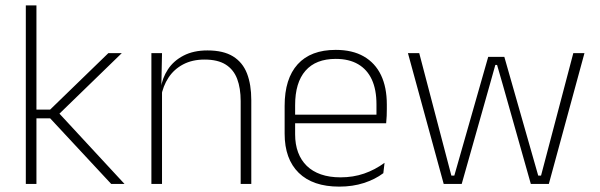

<svg xmlns="http://www.w3.org/2000/svg" viewBox="-20 -684 2231 714"><path d="M393.5 0 166.5 -244H108.5V-276.5H166.5L383 -486.5H433L194 -254.5V-269L443 0ZM76 0V-664H115.5V0Z M875 0V-308Q875 -356 862 -390.5Q849 -425 819.5 -443.8Q790 -462.5 740.5 -462.5Q695 -462.5 661 -444.5Q627 -426.5 606.5 -395.2Q586 -364 579 -324L568 -356H578Q583.5 -394 604.5 -426Q625.5 -458 662.5 -477.2Q699.5 -496.5 751.5 -496.5Q811 -496.5 846.8 -474.2Q882.5 -452 898.5 -410.8Q914.5 -369.5 914.5 -311.5V0ZM543 0V-486.5H582.5L580 -362.5L582.5 -361V0Z M1241.5 10Q1143.5 10 1091 -41.2Q1038.5 -92.5 1038.5 -187V-290.5Q1038.5 -391.5 1087 -445Q1135.5 -498.5 1228.5 -498.5Q1290.5 -498.5 1332.8 -474.2Q1375 -450 1396.8 -404.8Q1418.5 -359.5 1418.5 -295.5V-278Q1418.5 -265.5 1418 -252.8Q1417.5 -240 1416 -225.5H1379.5Q1380 -245.5 1380 -263.2Q1380 -281 1380 -296Q1380 -350.5 1362.8 -388Q1345.5 -425.5 1311.8 -445.2Q1278 -465 1228.5 -465Q1154.5 -465 1116 -421Q1077.5 -377 1077.5 -293V-245V-239V-184.5Q1077.5 -147 1088.5 -117.5Q1099.5 -88 1120.8 -67.2Q1142 -46.5 1173.5 -35.5Q1205 -24.5 1246.5 -24.5Q1293.5 -24.5 1334 -38.5Q1374.5 -52.5 1410 -78.5L1405.5 -40Q1375 -17 1333.2 -3.5Q1291.5 10 1241.5 10ZM1058.5 -225.5V-257.5H1406V-225.5Z M1630 0 1497 -486.5H1539L1658.5 -31H1669.5L1795.5 -472.5H1855.5L1981.5 -31H1992L2112 -486.5H2153.5L2021 0H1954L1850 -368L1828.5 -442.5H1822L1801 -367.5L1697 0Z"/></svg>

Font: Anek Latin Medium ExtraLight
Style: Regular
Weight: 250
Version: Version 1.003